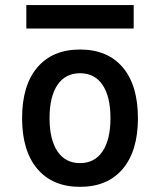

<svg xmlns="http://www.w3.org/2000/svg" viewBox="-20 -721 626 751"><path d="M293 9.8Q185.5 9.8 126 -60.5Q66.4 -130.9 66.4 -258.8Q66.4 -387.2 126 -457.3Q185.5 -527.3 293 -527.3Q400.9 -527.3 460.2 -457.3Q519.5 -387.2 519.5 -258.8Q519.5 -130.9 460.2 -60.5Q400.9 9.8 293 9.8ZM293 -83Q350.1 -83 381.1 -128.9Q412.1 -174.8 412.1 -258.8Q412.1 -343.3 381.1 -388.9Q350.1 -434.6 293 -434.6Q235.8 -434.6 204.8 -388.9Q173.8 -343.3 173.8 -258.8Q173.8 -174.8 204.8 -128.9Q235.8 -83 293 -83ZM83 -609.4V-701.2H502.9V-609.4Z"/></svg>

Font: Cascadia Mono PL
Style: Regular
Weight: 400
Monospace: yes
Designer: Aaron Bell
Foundry: Saja Typeworks
Version: Version 2404.023; ttfautohint (v1.8.4)